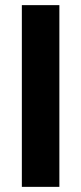

<svg xmlns="http://www.w3.org/2000/svg" viewBox="-20 -727 316 747"><path d="M211 0H65V-707H211Z"/></svg>

Font: Hind Guntur
Style: Bold
Weight: 700
Designer: Manushi Parikh, Hitesh Malaviya
Foundry: Indian Type Foundry
Version: Version 1.002;PS 1.0;hotconv 1.0.86;makeotf.lib2.5.63406; tt